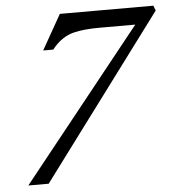

<svg xmlns="http://www.w3.org/2000/svg" viewBox="-49 -688 671 734"><g transform="rotate(-5 287.0 -321.5)"><path d="M30.3 0 491.2 -577.1H354Q293.5 -577.1 254.4 -567.4Q207 -555.7 170.4 -509.3H131.8L207.5 -643.1H566.4L573.7 -624L108.4 0Z"/></g></svg>

Font: Elstob 6pt
Style: Italic
Weight: 400
Italic angle: -20°
Designer: Peter S. Baker
Version: Version 1.015